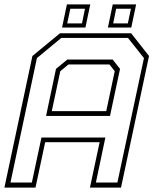

<svg xmlns="http://www.w3.org/2000/svg" viewBox="-37 -851 701 871"><path d="M-17 0 110 -597 235 -700H558L639 -597L512 0H371L415 -206H168L124 0ZM10.5 -23H107.5L151 -227H441L398 -23H495.5L616 -587.5L543.5 -679H241L130.5 -587.5ZM198 -347H445L483.5 -528L459.5 -558.5H273.5L236.5 -528ZM172 -325 217 -538.5 268.5 -581H474L507.5 -538.5L462 -325ZM452.5 -726 474.5 -831H580.5L558.5 -726ZM244.5 -726 266.5 -831H372.5L350.5 -726ZM268 -745H335L348.5 -811.5H282ZM476.5 -745H543L557 -811.5H490Z"/></svg>

Font: Tourney ExtraLight
Style: Italic
Weight: 250
Italic angle: -12°
Version: Version 1.015